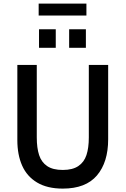

<svg xmlns="http://www.w3.org/2000/svg" viewBox="-20 -1057 710 1086"><path d="M78.1 -264.2V-689.9H188V-280.3Q188 -220.2 201.2 -179.9Q214.4 -139.6 246.6 -117.7Q278.8 -95.7 335 -95.7Q390.6 -95.7 423.1 -117.7Q455.6 -139.6 469 -179.9Q482.4 -220.2 482.4 -280.3V-689.9H591.8V-269Q591.8 -139.6 528.6 -64.9Q465.3 9.8 335 9.8Q247.1 9.8 189.7 -24.7Q132.3 -59.1 105.2 -120.4Q78.1 -181.6 78.1 -264.2ZM200.7 -786.6V-891.6H295.4V-786.6ZM371.1 -786.6V-891.6H465.8V-786.6ZM198.7 -969.2V-1036.6H468.8V-969.2Z"/></svg>

Font: Acari Sans SemiBold
Style: Regular
Weight: 600
Designer: Alfredo Marco Pradil and Stefan Peev
Foundry: Hanken Design Co.
Version: Version 1.045;January 11, 2019;FontCreator 11.5.0.2425 64-bi